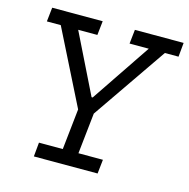

<svg xmlns="http://www.w3.org/2000/svg" viewBox="-98 -745 829 841"><g transform="rotate(15 316.5 -325.0)"><path d="M627 -586H565L333 -249L313 -64H424L417 0H128L134 -64H242L262 -249L93 -586H30L37 -650H266L259 -586H172L305 -316H310L492 -586H405L412 -650H633Z"/></g></svg>

Font: Zilla Slab
Style: Italic
Weight: 400
Italic angle: -6°
Designer: Typotheque.com
Foundry: Typotheque type foundry
Version: Version 1.1; 2017; ttfautohint (v1.6)